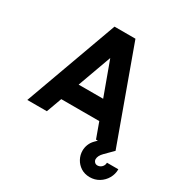

<svg xmlns="http://www.w3.org/2000/svg" viewBox="-208 -860 1199 1255"><g transform="rotate(30 391.0 -233.0)"><path d="M294 -700H452L706 0H558.5L516.5 -115.5H229.5L187.5 0H40ZM280.5 -254.5H465.5L372.5 -508.5ZM644 233.5Q605.5 233 577.2 214.8Q549 196.5 533.5 167.5Q518 138.5 518 106Q518 82.5 527 59.5Q536 36.5 555 17.5L639 -66.5L705.5 0Q674.5 31 647.2 58.5Q620 86 620 111.5Q620 123 628 132.2Q636 141.5 649.5 142Q668.5 142 682.2 128.5Q696 115 696 95H782Q782 132 764 163.5Q746 195 714.8 214.2Q683.5 233.5 644 233.5Z"/></g></svg>

Font: Urbanist ExtraBold
Style: Regular
Weight: 800
Designer: Corey Hu
Foundry: Corey Hu
Version: Version 1.330; ttfautohint (v1.8.4.7-5d5b)